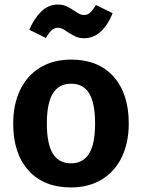

<svg xmlns="http://www.w3.org/2000/svg" viewBox="-20 -808 624 844"><path d="M546 -265Q546 -181 515.5 -117.5Q485 -54 427.5 -19Q370 16 292 16Q173 16 105.5 -58.5Q38 -133 38 -265Q38 -349 68.5 -412.5Q99 -476 156.5 -511Q214 -546 293 -546Q412 -546 479 -471.5Q546 -397 546 -265ZM186 -265Q186 -175 212.5 -132.5Q239 -90 292 -90Q345 -90 371.5 -132.5Q398 -175 398 -265Q398 -355 372 -397.5Q346 -440 293 -440Q239 -440 212.5 -397.5Q186 -355 186 -265ZM277 -667Q264 -677 254.5 -681.5Q245 -686 235 -686Q219 -686 207 -675Q195 -664 182 -641L109 -677Q129 -726 161 -757Q193 -788 233 -788Q256 -788 272 -780.5Q288 -773 308 -760Q321 -751 330 -746.5Q339 -742 349 -742Q365 -742 376.5 -752.5Q388 -763 402 -786L475 -750Q455 -699 423 -669.5Q391 -640 350 -640Q329 -640 313.5 -647Q298 -654 277 -667Z"/></svg>

Font: Wolseley Sans SemiBold
Style: Regular
Weight: 600
Designer: Carrois Corporate & Edenspiekermann AG
Foundry: Carrois Corporate GbR & Edenspiekermann AG
Version: Version 4.202